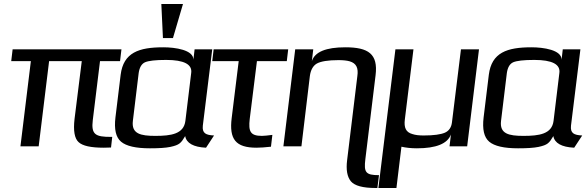

<svg xmlns="http://www.w3.org/2000/svg" viewBox="-20 -730 2925 958"><path d="M443 -131 479 -425H579L586 -484H43L36 -425H134L82 0H173L225 -425H388L352 -137C345 -78 352 -39 372 -21C392 -2 434 7 498 7C504 7 527 6 534 6L540 -47H533C457 -47 434 -58 443 -131Z M992 -103 1039 -484H951L945 -432C946 -481 854 -494 795 -494C673 -494 596 -468 582 -357L556 -144C549 -85 558 -45 584 -23C610 -1 658 10 728 10C772 10 806 8 830 3C876 -7 883 -16 904 -51C910 -16 945 4 1008 7L1048 -54C1007 -56 988 -65 992 -103ZM755 -52C682 -52 635 -62 643 -127L672 -366C676 -393 686 -411 703 -419C721 -427 756 -431 809 -431C898 -431 940 -409 934 -366L905 -127C897 -61 833 -52 755 -52ZM843 -540 893 -710H785L793 -540Z M1226 -136 1262 -425H1411L1418 -484H1046L1039 -425H1171L1136 -141C1123 -36 1155 7 1260 7C1280 7 1304 5 1332 2L1339 -57C1316 -54 1298 -52 1287 -52C1229 -52 1219 -74 1226 -136Z M1803 64 1854 -355C1867 -461 1818 -494 1703 -494C1606 -494 1551 -471 1536 -425L1543 -484H1453L1394 0H1484L1526 -350C1530 -381 1542 -402 1561 -413C1581 -424 1617 -430 1669 -430C1692 -430 1711 -428 1725 -424C1758 -414 1769 -391 1763 -350L1712 69C1706 117 1712 152 1731 175C1750 197 1791 208 1854 208H1863L1871 144C1804 144 1795 130 1803 64Z M2311 0 2370 -484H2280L2235 -119C2232 -94 2220 -77 2200 -68C2179 -59 2144 -54 2094 -54C2071 -54 2053 -56 2038 -61C2005 -70 1995 -93 2000 -134L2043 -484H1953L1868 208H1958L1983 2C2005 7 2031 10 2060 10C2156 10 2213 -13 2230 -59L2223 0Z M2829 -103 2876 -484H2788L2782 -432C2783 -481 2691 -494 2632 -494C2510 -494 2433 -468 2419 -357L2393 -144C2386 -85 2395 -45 2421 -23C2447 -1 2495 10 2565 10C2609 10 2643 8 2667 3C2713 -7 2720 -16 2741 -51C2747 -16 2782 4 2845 7L2885 -54C2844 -56 2825 -65 2829 -103ZM2592 -52C2519 -52 2472 -62 2480 -127L2509 -366C2513 -393 2523 -411 2540 -419C2558 -427 2593 -431 2646 -431C2735 -431 2777 -409 2771 -366L2742 -127C2734 -61 2670 -52 2592 -52Z"/></svg>

Font: Gamestation Display
Style: Italic
Weight: 400
Designer: Jonas Hecksher
Foundry: Jonas Hecksher, Playtypeª, e-types AS
Version: Version 1.003